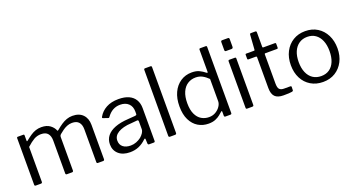

<svg xmlns="http://www.w3.org/2000/svg" viewBox="-49 -1344 3601 1956"><g transform="rotate(-20 1752.0 -366.0)"><path d="M91 0Q77 0 77 -13V-517Q77 -530 88 -530H148Q158 -530 158 -519V-461Q158 -456 160.5 -455Q163 -454 168 -458Q200 -484 227.5 -502.5Q255 -521 283.5 -530.5Q312 -540 345 -540Q404 -540 439.5 -513Q475 -486 487 -452Q489 -448 493 -449Q497 -450 501 -454Q533 -481 561.5 -500Q590 -519 619.5 -529.5Q649 -540 682 -540Q755 -540 795 -498.5Q835 -457 835 -387V-16Q835 0 820 0H764Q757 0 754 -3.5Q751 -7 751 -13V-370Q751 -419 727.5 -446.5Q704 -474 654 -474Q625 -474 598.5 -463Q572 -452 550.5 -436Q529 -420 512 -406Q504 -399 501 -392.5Q498 -386 498 -376V-16Q498 0 483 0H427Q421 0 417.5 -3.5Q414 -7 414 -13V-370Q414 -419 391 -446.5Q368 -474 318 -474Q276 -474 241 -454Q206 -434 161 -393V-15Q161 0 146 0H91Z M1288 -64Q1251 -28 1207.5 -9Q1164 10 1111 10Q1033 10 988 -30Q943 -70 943 -135Q943 -188 973.5 -226.5Q1004 -265 1062.5 -287.5Q1121 -310 1207 -315L1285 -321Q1292 -322 1296.5 -325Q1301 -328 1301 -336V-363Q1301 -417 1268 -448.5Q1235 -480 1177 -480Q1134 -480 1098 -460Q1062 -440 1034 -400Q1031 -395 1028 -393.5Q1025 -392 1019 -394L966 -412Q962 -414 961 -417Q960 -420 964 -428Q993 -480 1048 -510Q1103 -540 1181 -540Q1248 -540 1292.5 -519.5Q1337 -499 1360 -460.5Q1383 -422 1383 -369V-15Q1383 -6 1379.5 -3Q1376 0 1369 0H1318Q1312 0 1308.5 -4.5Q1305 -9 1305 -16L1303 -62Q1301 -76 1288 -64ZM1301 -254Q1301 -271 1287 -270L1221 -264Q1175 -262 1139 -252.5Q1103 -243 1078 -228Q1053 -213 1040 -192.5Q1027 -172 1027 -145Q1027 -101 1057.5 -76.5Q1088 -52 1140 -52Q1172 -52 1201.5 -63.5Q1231 -75 1254 -93Q1276 -112 1288.5 -132Q1301 -152 1301 -171V-254Z M1616 -17Q1616 -7 1612 -3.5Q1608 0 1598 0H1546Q1531 0 1531 -14L1532 -728Q1532 -742 1544 -742H1604Q1616 -742 1616 -729Z M2147 0Q2140 0 2136.5 -3.5Q2133 -7 2133 -14V-56Q2133 -64 2129.5 -65Q2126 -66 2120 -60Q2109 -50 2088.5 -33Q2068 -16 2037 -3Q2006 10 1963 10Q1900 10 1850 -20Q1800 -50 1770.5 -109.5Q1741 -169 1741 -257Q1741 -342 1770.5 -405.5Q1800 -469 1853.5 -504.5Q1907 -540 1975 -540Q2024 -540 2057 -524Q2090 -508 2115 -487Q2124 -480 2127.5 -481.5Q2131 -483 2131 -494V-729Q2131 -742 2142 -742H2203Q2214 -742 2214 -729V-16Q2214 -7 2211 -3.5Q2208 0 2198 0H2147ZM2130 -413Q2099 -444 2067 -461Q2035 -478 1995 -478Q1947 -478 1908.5 -453.5Q1870 -429 1848.5 -380Q1827 -331 1827 -260Q1827 -187 1849 -140.5Q1871 -94 1908 -72.5Q1945 -51 1989 -51Q2030 -51 2061.5 -70Q2093 -89 2111.5 -117Q2130 -145 2130 -172V-413Z M2453 -17Q2453 -7 2449.5 -3.5Q2446 0 2435 0H2384Q2375 0 2372 -3Q2369 -6 2369 -14V-516Q2369 -530 2381 -530H2442Q2453 -530 2453 -517ZM2457 -644Q2457 -625 2439 -625H2381Q2372 -625 2369 -629.5Q2366 -634 2366 -642V-726Q2366 -742 2380 -742H2443Q2457 -742 2457 -727Z M2748 -467Q2740 -467 2740 -459V-142Q2740 -95 2756 -79Q2772 -63 2804 -63H2873Q2878 -63 2881 -60.5Q2884 -58 2884 -52L2883 -18Q2883 -8 2871 -5Q2861 -3 2842.5 -2Q2824 -1 2806.5 -0.5Q2789 0 2777 0Q2714 0 2685 -29.5Q2656 -59 2656 -123V-457Q2656 -467 2646 -467H2566Q2555 -467 2555 -478V-520Q2555 -530 2565 -530H2650Q2657 -530 2657 -538L2668 -697Q2669 -710 2679 -710H2729Q2741 -710 2741 -696V-538Q2741 -530 2749 -530H2875Q2886 -530 2886 -521V-478Q2886 -467 2875 -467Z M3204 10Q3129 10 3071.5 -24.5Q3014 -59 2982.5 -120.5Q2951 -182 2951 -262Q2951 -345 2983.5 -407.5Q3016 -470 3073 -505Q3130 -540 3205 -540Q3281 -540 3337.5 -504.5Q3394 -469 3425.5 -406.5Q3457 -344 3457 -263Q3457 -183 3425 -121.5Q3393 -60 3336.5 -25Q3280 10 3204 10ZM3206 -53Q3258 -53 3295 -78.5Q3332 -104 3351.5 -151.5Q3371 -199 3371 -265Q3371 -331 3351 -378.5Q3331 -426 3294 -452Q3257 -478 3205 -478Q3154 -478 3116 -452Q3078 -426 3057.5 -378.5Q3037 -331 3037 -265Q3037 -200 3057.5 -152Q3078 -104 3116 -78.5Q3154 -53 3206 -53Z"/></g></svg>

Font: Libre Franklin Thin
Style: Regular
Weight: 400
Version: Version 3.000